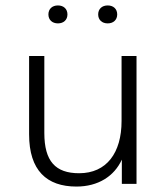

<svg xmlns="http://www.w3.org/2000/svg" viewBox="-20 -676 610 706"><path d="M261 10C341 10 400 -28 428 -89V0H482V-470H427V-231C427 -114 372 -39 271 -39C184 -39 143 -83 143 -187V-470H87V-182C87 -49 152 10 261 10ZM193 -590C214 -590 228 -603 228 -623C228 -643 214 -656 193 -656C172 -656 158 -643 158 -623C158 -603 172 -590 193 -590ZM376 -590C397 -590 411 -603 411 -623C411 -643 397 -656 376 -656C355 -656 341 -643 341 -623C341 -603 355 -590 376 -590Z"/></svg>

Font: Gantari Light
Style: Regular
Weight: 300
Designer: Anugrah Pasau
Foundry: Lafontype
Version: Version 1.000